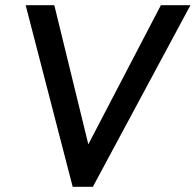

<svg xmlns="http://www.w3.org/2000/svg" viewBox="-20 -717 751 737"><path d="M78.5 -697H188.5L319 -163L597.5 -697H711L336.5 0H259Z"/></svg>

Font: HK Grotesk Medium
Style: Italic
Weight: 500
Italic angle: -8°
Designer: Alfredo Marco Pradil
Foundry: Hanken Design Co.
Version: Version 3.004